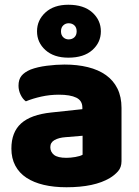

<svg xmlns="http://www.w3.org/2000/svg" viewBox="-20 -773 584 809"><path d="M260 -108Q277 -108 297.5 -111.5Q318 -115 328 -121V-201L256 -195Q228 -193 210 -183Q192 -173 192 -153Q192 -133 207.5 -120.5Q223 -108 260 -108ZM252 -501Q306 -501 350.5 -490Q395 -479 426.5 -456.5Q458 -434 475 -399.5Q492 -365 492 -318V-94Q492 -68 477.5 -51.5Q463 -35 443 -23Q378 16 260 16Q207 16 164.5 6Q122 -4 91.5 -24Q61 -44 44.5 -75Q28 -106 28 -147Q28 -216 69 -253Q110 -290 196 -299L327 -313V-320Q327 -349 301.5 -361.5Q276 -374 228 -374Q190 -374 154 -366Q118 -358 89 -346Q76 -355 67 -373.5Q58 -392 58 -412Q58 -438 70.5 -453.5Q83 -469 109 -480Q138 -491 177.5 -496Q217 -501 252 -501ZM136 -641Q136 -688 171.5 -720.5Q207 -753 268 -753Q333 -753 369 -720.5Q405 -688 405 -641Q405 -594 369 -562Q333 -530 268 -530Q207 -530 171.5 -562Q136 -594 136 -641ZM237 -641Q237 -625 246.5 -616Q256 -607 269 -607Q284 -607 293.5 -616Q303 -625 303 -641Q303 -657 293.5 -666Q284 -675 269 -675Q256 -675 246.5 -666Q237 -657 237 -641Z"/></svg>

Font: Baloo Paaji
Style: Regular
Weight: 400
Designer: Shuchita Grover and Ek Type
Foundry: Ek Type
Version: Version 1.443;PS 1.000;hotconv 16.6.51;makeotf.lib2.5.65220;